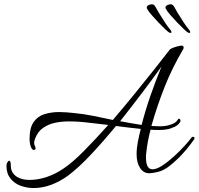

<svg xmlns="http://www.w3.org/2000/svg" viewBox="-20 -820 954 922"><path d="M142 83Q109 83 79 72Q49 61 30 37Q11 13 11 -24Q11 -33 15.5 -40.5Q20 -48 24 -48Q32 -48 32 -24Q32 10 61 29Q84 44 123 44Q162 44 204 30Q246 16 284 -10Q329 -40 384.5 -96.5Q440 -153 500 -220Q452 -225 404.5 -231Q357 -237 309 -237Q277 -237 245 -230.5Q213 -224 187 -206Q161 -188 148 -153Q147 -149 145.5 -144Q144 -139 144 -134Q144 -124 149 -116Q151 -110 151 -109Q151 -100 143 -100Q136 -100 132 -107Q122 -125 122 -153Q122 -206 141.5 -234Q161 -262 194 -272Q227 -282 265 -282Q282 -282 300.5 -280.5Q319 -279 337 -277Q381 -273 428 -263.5Q475 -254 522 -244Q574 -305 624.5 -367Q675 -429 719 -484.5Q763 -540 794 -580Q795 -583 798 -584Q800 -586 801 -586Q812 -592 829 -596.5Q846 -601 852 -601Q862 -601 862 -590Q862 -587 857 -579Q807 -494 771.5 -405Q736 -316 709 -222L707 -215Q713 -215 719.5 -214.5Q726 -214 731 -214Q774 -211 804 -223Q826 -231 834 -246Q837 -250 839 -250Q844 -250 846 -244.5Q848 -239 845 -234Q834 -215 806 -206Q790 -199 769.5 -197Q749 -195 727 -196H721L709 -197H703Q688 -142 682 -83Q681 -78 681 -73.5Q681 -69 681 -64Q681 -7 712 -7Q732 -7 759.5 -25Q787 -43 815.5 -69Q844 -95 867 -120.5Q890 -146 901 -161Q903 -163 907 -163Q917 -163 913 -152Q911 -149 896 -128.5Q881 -108 855 -79.5Q829 -51 794 -23Q766 -1 738.5 5.5Q711 12 697 12Q669 12 652.5 -13.5Q636 -39 636 -79Q636 -108 642 -139Q648 -170 656 -201Q627 -204 597 -207.5Q567 -211 537 -215Q477 -142 417.5 -78.5Q358 -15 306 24Q267 52 225.5 67.5Q184 83 142 83ZM660 -220Q678 -290 702.5 -360.5Q727 -431 751 -489L756 -501Q713 -441 661.5 -373Q610 -305 557 -238Q583 -233 609 -228.5Q635 -224 660 -220ZM794 -663Q789 -665 774 -679Q759 -693 741 -712Q723 -731 708.5 -747.5Q694 -764 690 -772Q687 -776 685.5 -779.5Q684 -783 685 -787Q688 -795 701 -798Q710 -801 716 -798Q721 -797 727 -786.5Q733 -776 742 -760Q759 -732 773 -711Q787 -690 794 -682Q805 -670 803 -664Q802 -660 794 -663ZM884 -663Q879 -665 864 -679Q849 -693 831 -712Q813 -731 798.5 -747.5Q784 -764 780 -772Q777 -776 775.5 -779.5Q774 -783 775 -787Q778 -795 791 -798Q800 -801 806 -798Q811 -797 817 -786.5Q823 -776 832 -760Q849 -732 863 -711Q877 -690 884 -682Q895 -670 893 -664Q892 -660 884 -663Z"/></svg>

Font: Allura
Style: Regular
Weight: 400
Designer: Robert E. Leuschke
Foundry: Robert E. Leuschke
Version: Version 1.110